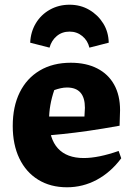

<svg xmlns="http://www.w3.org/2000/svg" viewBox="-20 -781 558 814"><path d="M264 13Q194 13 142 -19Q90 -51 62 -109.5Q34 -168 34 -247Q34 -329 63.5 -389Q93 -449 148.5 -482Q204 -515 280 -515Q345 -515 392 -491Q439 -467 464 -422Q489 -377 489 -314L487 -248Q415 -235 356 -226.5Q297 -218 243.5 -212.5Q190 -207 135 -203L136 -287H338L340 -324Q340 -367 321 -388.5Q302 -410 264 -410Q251 -410 237.5 -407Q224 -404 210 -399Q199 -367 193.5 -335.5Q188 -304 188 -273Q188 -193 225.5 -152Q263 -111 335 -111Q397 -111 483 -141L494 -110Q449 -50 390 -18.5Q331 13 264 13ZM275 -761Q321 -761 358 -739.5Q395 -718 417.5 -682Q440 -646 441 -600L359 -579Q352 -609 329 -628Q306 -647 275 -647Q243 -647 220.5 -628Q198 -609 190 -579L108 -600Q110 -646 132 -682.5Q154 -719 191.5 -740Q229 -761 275 -761Z"/></svg>

Font: Piazzolla Thin Black
Style: Regular
Weight: 900
Version: Version 2.005